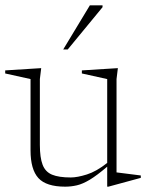

<svg xmlns="http://www.w3.org/2000/svg" viewBox="-24 -690 552 720"><path d="M125.5 -146.5Q125.5 -99 135.8 -72.2Q146 -45.5 171.2 -35Q196.5 -24.5 241.5 -24.5Q266 -24.5 301.8 -35.8Q337.5 -47 378 -79V-393.5L283 -414.5V-426L418 -434.5L413 -393.5V-43.5L504 -32V-23L382.5 10H378V-65Q340 -32.5 313 -16.2Q286 0 264.2 5Q242.5 10 220.5 10Q149.5 10 120 -22.2Q90.5 -54.5 90.5 -126.5V-393.5L-4.5 -414.5V-426L130.5 -434.5L125.5 -393.5ZM213 -504.5 313 -670H360.5V-663L230 -504.5Z"/></svg>

Font: Newsreader 16pt ExtraLight
Style: Regular
Weight: 275
Designer: Hugues Gentile
Foundry: Production Type
Version: Version 1.003; ttfautohint (v1.8.3)